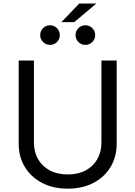

<svg xmlns="http://www.w3.org/2000/svg" viewBox="-20 -1077 781 1108"><path d="M565.4 -727.5H653.3V-247.1Q653.3 -172.4 618.4 -114Q583.5 -55.7 520 -22Q456.5 11.7 371.1 11.7Q285.6 11.7 221.9 -22Q158.2 -55.7 123 -114Q87.9 -172.4 87.9 -247.1V-727.5H175.8V-253.9Q175.8 -200.7 199.2 -159.2Q222.7 -117.7 266.6 -94Q310.5 -70.3 371.1 -70.3Q431.6 -70.3 475.1 -94Q518.6 -117.7 542 -159.2Q565.4 -200.7 565.4 -253.9ZM334 -949.2 437.5 -1056.6H536.1L408.2 -949.2ZM472.7 -817.9Q449.2 -817.9 432.6 -834.5Q416 -851.1 416 -874.5Q416 -897.9 432.6 -914.6Q449.2 -931.2 472.7 -931.2Q496.1 -931.2 512.7 -914.6Q529.3 -897.9 529.3 -874.5Q529.3 -851.1 512.7 -834.5Q496.1 -817.9 472.7 -817.9ZM268.6 -817.9Q245.1 -817.9 228.5 -834.5Q211.9 -851.1 211.9 -874.5Q211.9 -897.9 228.5 -914.6Q245.1 -931.2 268.6 -931.2Q292 -931.2 308.6 -914.6Q325.2 -897.9 325.2 -874.5Q325.2 -851.1 308.6 -834.5Q292 -817.9 268.6 -817.9Z"/></svg>

Font: GitLab Sans
Style: Regular
Weight: 400
Designer: Rasmus Andersson
Foundry: Modifications by GitLab B.V., manufactured by rsms
Version: Version 4.000;git-c8fb6b7